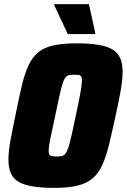

<svg xmlns="http://www.w3.org/2000/svg" viewBox="-20 -907 617 935"><path d="M244 8Q159 8 110 -5.5Q61 -19 41 -49Q21 -79 21 -129Q21 -169 31 -223.5Q41 -278 56 -349Q72 -430 86 -489Q100 -548 118.5 -588Q137 -628 166 -652Q195 -676 240.5 -686Q286 -696 355 -696Q440 -696 488 -682.5Q536 -669 556.5 -639.5Q577 -610 577 -559Q577 -519 567.5 -465Q558 -411 542 -339Q525 -260 510.5 -201Q496 -142 477.5 -102Q459 -62 430.5 -38Q402 -14 357 -3Q312 8 244 8ZM256 -145Q271 -145 281 -147Q291 -149 298.5 -158.5Q306 -168 313 -189Q320 -210 328.5 -248Q337 -286 349 -344Q365 -417 372 -457Q379 -497 379 -515Q379 -529 375 -535Q371 -541 362.5 -542Q354 -543 341 -543Q326 -543 316 -541Q306 -539 298.5 -529.5Q291 -520 284.5 -499Q278 -478 269.5 -440.5Q261 -403 249 -344Q239 -295 231.5 -261.5Q224 -228 220.5 -206.5Q217 -185 217 -172Q217 -159 221 -153.5Q225 -148 234 -146.5Q243 -145 256 -145ZM310 -741 244 -882 245 -887H413L444 -746L443 -741Z"/></svg>

Font: Saira SemiCondensed Black
Style: Italic
Weight: 900
Width: 4
Italic angle: -12°
Designer: Hector Gatti with collaboration of the Omnibus-Type team
Foundry: Omnibus-Type
Version: Version 1.101